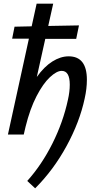

<svg xmlns="http://www.w3.org/2000/svg" viewBox="-20 -731 514 1043"><path d="M452 -298Q452 -249 440 -196Q413 -69 342 61.5Q271 192 171 292L128 252Q207 164 265 48Q323 -68 349 -189Q359 -233 359 -271Q359 -346 315 -346Q288 -346 251 -311.5Q214 -277 178.5 -208.5Q143 -140 119 -43L109 0H23L137 -521H46L59 -586L152 -588L179 -711H269L242 -590L409 -593L394 -520H226L180 -313Q220 -369 264.5 -397Q309 -425 353 -425Q452 -425 452 -298Z"/></svg>

Font: Ysabeau Semibold
Style: Italic
Weight: 600
Italic angle: -12°
Designer: Christian Thalmann (Catharsis Fonts)
Version: Version 0.003